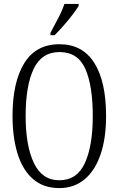

<svg xmlns="http://www.w3.org/2000/svg" viewBox="-20 -951 607 981"><path d="M283 10Q202 10 149 -36Q96 -82 70 -165Q44 -248 44 -359Q44 -530 103.5 -627.5Q163 -725 284 -725Q401 -725 461.5 -630Q522 -535 522 -358Q522 -245 494 -162.5Q466 -80 412.5 -35Q359 10 283 10ZM283 -30Q373 -30 413.5 -117.5Q454 -205 454 -358Q454 -513 416 -599Q378 -685 284 -685Q193 -685 152 -599Q111 -513 111 -358Q111 -207 153 -118.5Q195 -30 283 -30ZM238 -784Q260 -825 279 -861Q298 -897 309 -931H382V-921Q372 -904 351.5 -877Q331 -850 306 -821.5Q281 -793 259 -771H238Z"/></svg>

Font: Noto Serif Sinhala ExtraCondensed Light
Style: Regular
Weight: 300
Width: 2
Designer: Jelle Bosma - Monotype Design Team
Foundry: Monotype Imaging Inc.
Version: Version 2.007; ttfautohint (v1.8.4.7-5d5b)